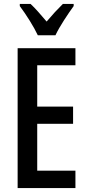

<svg xmlns="http://www.w3.org/2000/svg" viewBox="-20 -960 449 980"><path d="M173 -780H263C284 -825 327 -889 356 -929V-940H301C270 -909 251 -889 218 -850C189 -884 160 -918 136 -940H81V-929C114 -885 153 -823 173 -780ZM365 0V-89H170V-328H353V-416H170V-627H365V-714H70V0Z"/></svg>

Font: Noto Sans Arabic UI XCn Md
Style: Regular
Weight: 500
Width: 2
Designer: Monotype Design Team, Nadine Chahine and Nizar Qandah
Foundry: Monotype Imaging Inc.
Version: Version 2.010